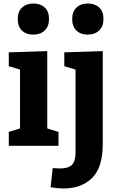

<svg xmlns="http://www.w3.org/2000/svg" viewBox="-20 -830 672 1093"><path d="M81 -721Q81 -764 105.5 -787Q130 -810 170 -810Q210 -810 234.5 -787.5Q259 -765 259 -722Q259 -679 234 -656Q209 -633 169 -633Q129 -633 105 -656Q81 -679 81 -721ZM249 -99 313 -79V0H30V-79L94 -99V-434L30 -453V-532L249 -539ZM391 -721Q391 -764 415.5 -787Q440 -810 480 -810Q520 -810 544.5 -787.5Q569 -765 569 -722Q569 -679 544 -656Q519 -633 479 -633Q439 -633 415 -656Q391 -679 391 -721ZM346 -532 565 -539V-10Q565 122 505 182.5Q445 243 339 243Q313 243 268 236L280 127Q310 129 320 129Q369 129 389.5 108.5Q410 88 410 37V-434L346 -453Z"/></svg>

Font: Bitter Pro OGT
Style: Bold
Weight: 700
Designer: Sol Matas, and Bitter project Authors
Foundry: Sol Matas
Version: Version 2.110